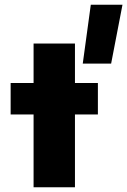

<svg xmlns="http://www.w3.org/2000/svg" viewBox="-20 -792 538 812"><path d="M122 0V-308H25V-441H122V-608H297V-441H394V-308H297V0ZM330 -523 364 -772H498L450 -523Z"/></svg>

Font: Teachers ExtraBold
Style: Regular
Weight: 800
Designer: Alfredo Marco Pradil, Chank Diesel
Version: Version 1.001